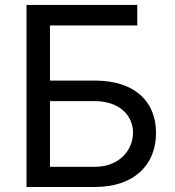

<svg xmlns="http://www.w3.org/2000/svg" viewBox="-20 -747 698 767"><path d="M85.9 0H358.7C516.3 0 603.3 -88.8 603.3 -215.9C603.3 -343.4 516.3 -425.1 358.7 -425.1H179.7V-645.2H528.4V-727.3H85.9ZM179.7 -80.6V-343H358.7C456.7 -343 511.4 -285.9 511.4 -217.3C511.4 -147.4 456.7 -80.6 358.7 -80.6Z"/></svg>

Font: Margiela Sans Text
Style: Regular
Weight: 400
Designer: Stefan Endress, Andreas Faust
Version: Version 1.100;FEAKit 1.0